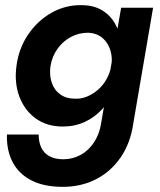

<svg xmlns="http://www.w3.org/2000/svg" viewBox="-20 -490 620 745"><path d="M7 32Q5 93 29 139Q53 185 102 210Q151 235 223 235Q295 235 352.5 205.5Q410 176 448 121Q486 66 497 -10L574 -460H450L372 -10Q366 30 345 62Q324 94 293 111Q262 128 225 128Q193 128 171.5 116Q150 104 140 82.5Q130 61 130 32ZM44 -235Q35 -169 55 -115.5Q75 -62 118.5 -30.5Q162 1 224 1Q270 1 309 -17Q348 -35 377.5 -67.5Q407 -100 426.5 -142.5Q446 -185 452 -234Q458 -282 451.5 -324Q445 -366 426 -399Q407 -432 374.5 -451Q342 -470 296 -470Q234 -471 180 -440.5Q126 -410 89.5 -356.5Q53 -303 44 -235ZM176 -234Q182 -271 203 -300.5Q224 -330 255 -346.5Q286 -363 322 -363Q346 -362 364 -352Q382 -342 394 -324.5Q406 -307 411 -284Q416 -261 412 -235Q407 -208 394 -184Q381 -160 361 -142.5Q341 -125 318 -115.5Q295 -106 271 -107Q237 -107 213.5 -124Q190 -141 180.5 -170Q171 -199 176 -234Z"/></svg>

Font: Jost SemiBold
Style: Italic
Weight: 600
Italic angle: -5°
Version: Version 3.710